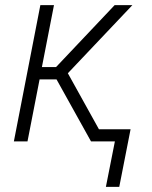

<svg xmlns="http://www.w3.org/2000/svg" viewBox="-20 -550 590 747"><path d="M444 177H392L427 0H334L200 -241H134L87 0H34L137 -530H190L143 -289H198L426 -530H495L244 -265L365 -47H488Z"/></svg>

Font: Lode Dark Term
Style: Italic
Weight: 400
Italic angle: -11°
Monospace: yes
Designer: Belleve Invis
Foundry: Belleve Invis
Version: Version 29.2.0